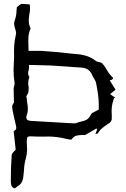

<svg xmlns="http://www.w3.org/2000/svg" viewBox="-20 -935 670 1023"><path d="M375 -277.8Q381.3 -277.8 387.2 -279.8Q400.9 -285.2 415.5 -288.1Q436 -292.5 446.8 -301Q457.5 -309.6 468.8 -331.1Q469.2 -332 471.4 -333Q473.6 -334 506.3 -351.1V-380.9Q506.3 -422.4 491.2 -496.6Q487.8 -505.9 482.4 -513.7Q477.1 -521.5 473.6 -529.3Q465.3 -551.3 451.2 -562.3Q437 -573.2 411.6 -575.2Q372.6 -577.1 334 -580.6Q250.5 -587.4 168 -588.4L134.3 -588.9L134.8 -579.1Q134.8 -569.8 132.3 -560.5Q129.9 -551.3 129.9 -542.5Q129.9 -533.7 137.2 -524.9Q130.4 -508.3 130.4 -490.7Q130.4 -482.4 131.6 -478.5Q132.8 -474.6 132.8 -465.8Q132.8 -459 131.8 -448Q130.9 -437 120.6 -423.3Q120.1 -422.9 120.1 -421.9V-420.4Q122.6 -413.6 122.6 -411.6Q123 -395 125.7 -383.3Q128.4 -371.6 128.4 -352.1Q128.4 -336.4 122.1 -319.8Q120.1 -314.9 120.1 -310.1Q120.1 -292.5 142.6 -291Q240.7 -284.7 343.8 -279.3ZM58.6 68.8Q43 64.5 40 50.8Q37.6 40 37.6 27.8Q37.6 -44.4 42.5 -110.8Q43.5 -117.2 52.7 -126Q57.6 -130.4 63.5 -137.2L52.7 -236.8Q66.9 -242.2 66.9 -254.4Q66.9 -260.7 55.7 -305.7Q44.9 -353 44.9 -367.7Q44.9 -372.1 47.1 -376.7Q49.3 -381.3 51.8 -384.8Q54.2 -388.2 54.7 -389.6L53.7 -412.6Q52.7 -438.5 52.7 -462.4Q53.2 -469.7 55.4 -476.6Q57.6 -483.4 57.6 -489.7V-493.7Q52.2 -527.3 52.2 -561.5Q52.2 -578.1 53.5 -595.9Q54.7 -613.8 55.2 -631.8L54.7 -663.6Q54.7 -708 64.9 -751.5Q65.9 -753.9 65.9 -756.8Q65.4 -769.5 60.5 -782.2Q55.2 -797.9 55.2 -809.1Q55.2 -817.9 59.1 -827.6Q67.4 -851.1 67.9 -876.5L69.8 -897.5Q83 -906.7 93.3 -914.6Q115.7 -912.6 138.2 -911.6Q140.1 -901.4 140.1 -890.6Q140.1 -876.5 136.7 -860.8Q133.3 -842.3 133.3 -822.8Q133.3 -803.2 143.1 -783.7Q132.8 -760.3 131.3 -735.8L130.9 -711.4Q130.9 -699.7 131.6 -687.7Q132.3 -675.8 132.3 -664.1H197.8Q276.4 -659.2 355 -649.9Q369.6 -647.9 384.8 -647Q412.6 -645.5 439.9 -637.2Q467.3 -628.9 491.2 -609.9Q498 -605.5 507.6 -604.2Q517.1 -603 523.9 -598.1Q535.2 -586.9 543.5 -571.8Q547.4 -564.9 551.8 -558.6Q554.7 -554.7 557.1 -550.3Q564 -539.1 572.8 -530.3Q582 -522.9 582 -517.6Q582 -510.7 564.5 -506.8L595.7 -457.5L566.9 -433.6Q582.5 -421.9 595.2 -413.6L587.4 -412.6L583 -397.5Q574.7 -371.6 574.7 -342.8L575.7 -313.5L575.2 -298.3Q574.2 -293 570.3 -286.9Q566.4 -280.8 554.2 -273.9Q538.6 -263.7 524.7 -252.2Q510.7 -240.7 501 -224.1Q500 -222.7 488.3 -221.2L497.6 -245.1L493.7 -250.5L439 -218.8Q434.6 -215.3 431.6 -215.3L419.4 -215.8Q405.8 -215.8 389.9 -212.9Q374 -210 360.4 -191.4Q359.9 -190.9 358.4 -190.9Q351.6 -190.9 325.7 -196.8Q278.8 -207.5 238.8 -207.5L208 -207Q173.8 -207 144 -208.5H140.1Q131.3 -208.5 127 -204.8Q122.6 -201.2 122.6 -179.7Q122.6 -168.9 123.5 -158.7Q124.5 -148.4 124.5 -138.7Q124.5 -117.2 118.7 -94.7Q108.9 -62.5 107.9 -27.8Q106.4 -9.3 104 8.8Q101.6 26.9 92.3 41.5Q85 50.8 71.8 59.1Z"/></svg>

Font: Unutterable
Style: Regular
Weight: 400
Designer: GGBotNet
Foundry: f0n7.com
Version: 1.00